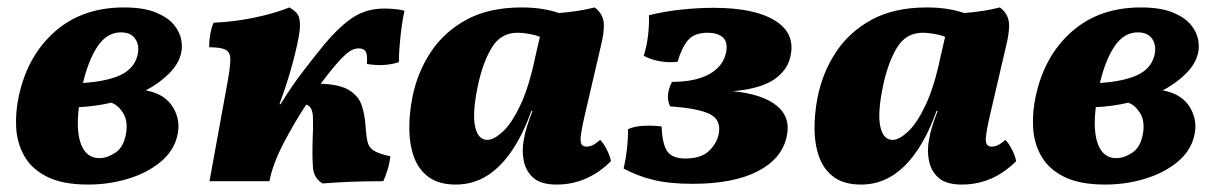

<svg xmlns="http://www.w3.org/2000/svg" viewBox="-20 -487 3281 516"><path d="M217 9Q149 9 107.5 -11.5Q66 -32 46 -66.5Q26 -101 23.5 -143.5Q21 -186 31 -231Q55 -339 128.5 -403Q202 -467 313 -467Q365 -467 397.5 -454Q430 -441 446.5 -421.5Q463 -402 467 -380.5Q471 -359 466 -341Q459 -314 434 -289Q409 -264 372 -244Q423 -235 445 -198.5Q467 -162 456 -120Q446 -80 410.5 -51Q375 -22 324 -6.5Q273 9 217 9ZM305 -400Q268 -400 243 -363.5Q218 -327 203 -264Q265 -268 302 -284.5Q339 -301 349 -336Q356 -362 344.5 -381Q333 -400 305 -400ZM319 -130Q324 -163 310.5 -184Q297 -205 279 -211Q236 -201 192 -199Q184 -133 198.5 -97.5Q213 -62 247 -62Q268 -62 290.5 -77Q313 -92 319 -130Z M543 0 592 -269Q599 -308 599 -327.5Q599 -347 586 -353.5Q573 -360 542 -360Q542 -377 545 -394.5Q548 -412 554 -426Q606 -428 660.5 -439Q715 -450 758 -467Q779 -455 783.5 -440.5Q788 -426 785 -402Q781 -372 766.5 -317.5Q752 -263 731 -207H734Q762 -253 795 -296Q828 -339 852 -368Q896 -420 931.5 -442Q967 -464 1013 -464Q1027 -464 1042.5 -462.5Q1058 -461 1067 -458Q1063 -441 1059.5 -415.5Q1056 -390 1054 -364.5Q1052 -339 1052 -320Q1034 -314 1013 -312.5Q992 -311 966 -315Q968 -339 963 -348Q958 -357 944 -357Q933 -357 922 -350.5Q911 -344 894 -326Q871 -301 842 -262Q895 -260 919.5 -244Q944 -228 952 -204Q960 -180 962 -153Q964 -123 967.5 -107Q971 -91 984 -82.5Q997 -74 1029 -67Q1027 -49 1021.5 -30.5Q1016 -12 1010 0Q961 0 923.5 1.5Q886 3 847 6Q823 -8 821 -38Q819 -68 820 -106Q822 -144 821 -172.5Q820 -201 803 -206Q770 -156 741.5 -101Q713 -46 704 0Z M1578 -467Q1596 -454 1601 -434.5Q1606 -415 1598 -377L1551 -175Q1539 -123 1540.5 -108Q1542 -93 1556 -93Q1564 -93 1572 -96.5Q1580 -100 1593 -111Q1602 -102 1610.5 -85.5Q1619 -69 1622 -54Q1559 9 1476 9Q1434 9 1413.5 -9Q1393 -27 1387.5 -55.5Q1382 -84 1388 -113Q1391 -131 1397 -149.5Q1403 -168 1411 -189H1408Q1374 -93 1323 -42Q1272 9 1205 9Q1159 9 1131.5 -11.5Q1104 -32 1092 -66.5Q1080 -101 1080 -142Q1080 -183 1088 -224Q1101 -291 1137 -346Q1173 -401 1233.5 -434Q1294 -467 1382 -467Q1412 -467 1437 -463Q1462 -459 1482 -452Q1535 -456 1578 -467ZM1265 -260Q1249 -186 1256.5 -148.5Q1264 -111 1290 -111Q1307 -111 1331 -133Q1355 -155 1378.5 -204.5Q1402 -254 1419 -336L1431 -388Q1419 -393 1401.5 -396Q1384 -399 1371 -399Q1326 -399 1302 -359.5Q1278 -320 1265 -260Z M1841 7Q1779 7 1736 -3.5Q1693 -14 1656 -34Q1668 -86 1668 -140Q1686 -148 1712 -149Q1738 -150 1758 -147Q1760 -99 1773.5 -80Q1787 -61 1822 -61Q1864 -61 1885.5 -81.5Q1907 -102 1912 -129Q1918 -166 1886.5 -181Q1855 -196 1781 -201Q1767 -230 1786 -267Q1850 -267 1887.5 -288.5Q1925 -310 1932 -349Q1936 -376 1921.5 -387.5Q1907 -399 1882 -399Q1846 -399 1829 -379Q1812 -359 1801 -321Q1778 -318 1753 -322.5Q1728 -327 1710 -337Q1718 -362 1721.5 -390.5Q1725 -419 1724 -446Q1768 -457 1813.5 -461.5Q1859 -466 1898 -466Q2006 -466 2061.5 -432.5Q2117 -399 2105 -339Q2098 -299 2060.5 -273.5Q2023 -248 1949 -242Q2030 -234 2068 -202.5Q2106 -171 2094 -119Q2081 -60 2016 -26.5Q1951 7 1841 7Z M2667 -467Q2685 -454 2690 -434.5Q2695 -415 2687 -377L2640 -175Q2628 -123 2629.5 -108Q2631 -93 2645 -93Q2653 -93 2661 -96.5Q2669 -100 2682 -111Q2691 -102 2699.5 -85.5Q2708 -69 2711 -54Q2648 9 2565 9Q2523 9 2502.5 -9Q2482 -27 2476.5 -55.5Q2471 -84 2477 -113Q2480 -131 2486 -149.5Q2492 -168 2500 -189H2497Q2463 -93 2412 -42Q2361 9 2294 9Q2248 9 2220.5 -11.5Q2193 -32 2181 -66.5Q2169 -101 2169 -142Q2169 -183 2177 -224Q2190 -291 2226 -346Q2262 -401 2322.5 -434Q2383 -467 2471 -467Q2501 -467 2526 -463Q2551 -459 2571 -452Q2624 -456 2667 -467ZM2354 -260Q2338 -186 2345.5 -148.5Q2353 -111 2379 -111Q2396 -111 2420 -133Q2444 -155 2467.5 -204.5Q2491 -254 2508 -336L2520 -388Q2508 -393 2490.5 -396Q2473 -399 2460 -399Q2415 -399 2391 -359.5Q2367 -320 2354 -260Z M2950 9Q2882 9 2840.5 -11.5Q2799 -32 2779 -66.5Q2759 -101 2756.5 -143.5Q2754 -186 2764 -231Q2788 -339 2861.5 -403Q2935 -467 3046 -467Q3098 -467 3130.5 -454Q3163 -441 3179.5 -421.5Q3196 -402 3200 -380.5Q3204 -359 3199 -341Q3192 -314 3167 -289Q3142 -264 3105 -244Q3156 -235 3178 -198.5Q3200 -162 3189 -120Q3179 -80 3143.5 -51Q3108 -22 3057 -6.5Q3006 9 2950 9ZM3038 -400Q3001 -400 2976 -363.5Q2951 -327 2936 -264Q2998 -268 3035 -284.5Q3072 -301 3082 -336Q3089 -362 3077.5 -381Q3066 -400 3038 -400ZM3052 -130Q3057 -163 3043.5 -184Q3030 -205 3012 -211Q2969 -201 2925 -199Q2917 -133 2931.5 -97.5Q2946 -62 2980 -62Q3001 -62 3023.5 -77Q3046 -92 3052 -130Z"/></svg>

Font: Vollkorn ExtraBold
Style: Italic
Weight: 800
Italic angle: -11°
Designer: Friedrich Althausen
Foundry: Friedrich Althausen
Version: Version 5.000; ttfautohint (v1.8.3)